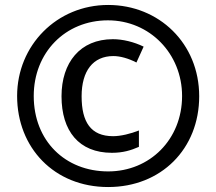

<svg xmlns="http://www.w3.org/2000/svg" viewBox="-20 -744 872 774"><path d="M416 10C630 10 783 -144 783 -356C783 -569 621 -724 416 -724C209 -724 49 -561 49 -357C49 -149 198 10 416 10ZM416 -53C243 -53 116 -176 116 -357C116 -532 243 -662 415 -662C584 -662 714 -527 714 -357C714 -182 584 -53 416 -53ZM431 -128C476 -128 508 -138 540 -152V-218C507 -205 467 -195 436 -195C346 -195 309 -252 309 -356C309 -458 355 -518 437 -518C464 -518 497 -509 530 -492L559 -556C520 -575 475 -586 435 -586C303 -586 228 -492 228 -356C228 -216 298 -128 431 -128Z"/></svg>

Font: Noto Sans Telugu SemiCondensed
Style: Bold
Weight: 700
Width: 4
Designer: Jelle Bosma - Monotype Design Team
Foundry: Monotype Imaging Inc.
Version: Version 2.005